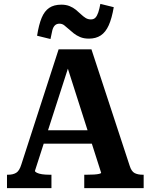

<svg xmlns="http://www.w3.org/2000/svg" viewBox="-20 -969 776 989"><path d="M190 -298H468L476 -229H181ZM315 -661 337 -638 160 -89Q160 -84 170 -79Q180 -74 196.5 -71.5Q213 -69 234 -69H245V0H16V-69H22Q47 -69 63.5 -79Q80 -89 90 -122L282 -715H451L648 -115Q657 -86 673.5 -77.5Q690 -69 715 -69H720V0H414V-69H427Q448 -69 464.5 -70Q481 -71 491 -73.5Q501 -76 501 -79ZM438 -770Q412 -770 393 -778Q374 -786 359.5 -797.5Q345 -809 333 -820Q321 -831 310.5 -839Q300 -847 286 -847Q272 -847 263 -838.5Q254 -830 249.5 -812.5Q245 -795 240 -768L171 -785Q180 -842 194.5 -877Q209 -912 233.5 -928.5Q258 -945 296 -945Q320 -945 338.5 -937.5Q357 -930 371 -918.5Q385 -907 397 -895.5Q409 -884 421 -876.5Q433 -869 448 -869Q463 -869 471.5 -878Q480 -887 486 -904.5Q492 -922 497 -949L566 -932Q556 -874 540 -838.5Q524 -803 499 -786.5Q474 -770 438 -770Z"/></svg>

Font: Roboto Serif 20pt SemiBold
Style: Regular
Weight: 600
Version: Version 1.008